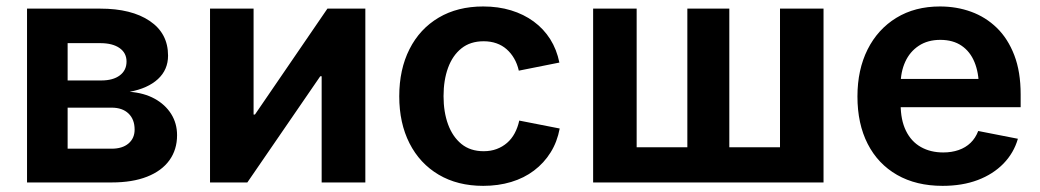

<svg xmlns="http://www.w3.org/2000/svg" viewBox="-20 -573 3265 603"><path d="M64.9 0V-545.9H294.9Q393.1 -545.9 450.4 -507.1Q507.8 -468.3 507.8 -398.4Q507.8 -354 476.1 -324.7Q444.3 -295.4 387.2 -284.7Q432.6 -281.2 465.8 -262.9Q499 -244.6 517.6 -215.1Q536.1 -185.5 536.1 -148.4Q536.1 -103 512 -69.6Q487.8 -36.1 441.9 -18.1Q396 0 330.6 0ZM192.4 -106H330.6Q364.3 -106 383.5 -122.3Q402.8 -138.7 402.8 -166Q402.8 -198.2 383.5 -216.6Q364.3 -234.9 330.6 -234.9H192.4ZM192.4 -320.3H297.9Q335 -320.3 356.2 -336.2Q377.4 -352.1 377.4 -379.9Q377.4 -406.7 355.5 -422.1Q333.5 -437.5 294.9 -437.5H192.4Z M1127.4 0H990.2V-333.5H985.8L756.8 0H639.6V-545.9H776.4V-213.4H780.8L1008.3 -545.9H1127.4Z M1497.6 10.7Q1417 10.7 1357.7 -24.4Q1298.3 -59.6 1266.1 -123Q1233.9 -186.5 1233.9 -270.5Q1233.9 -355 1266.1 -418.7Q1298.3 -482.4 1357.7 -517.6Q1417 -552.7 1497.6 -552.7Q1544.9 -552.7 1585 -540.5Q1625 -528.3 1656.2 -505.4Q1687.5 -482.4 1708 -450Q1728.5 -417.5 1736.8 -376.5L1609.4 -351.1Q1604.5 -372.6 1594.7 -389.4Q1585 -406.2 1571 -418.5Q1557.1 -430.7 1539.1 -437Q1521 -443.4 1499 -443.4Q1457 -443.4 1429.2 -421.1Q1401.4 -398.9 1387.2 -360.1Q1373 -321.3 1373 -271Q1373 -221.2 1387.2 -182.4Q1401.4 -143.6 1429.2 -120.8Q1457 -98.1 1499 -98.1Q1521.5 -98.1 1539.8 -105Q1558.1 -111.8 1572.5 -124.3Q1586.9 -136.7 1596.4 -154.5Q1606 -172.4 1610.8 -194.3L1737.8 -169.4Q1730 -127.4 1709.2 -94.2Q1688.5 -61 1657.2 -37.4Q1626 -13.7 1585.4 -1.5Q1544.9 10.7 1497.6 10.7Z M1842.8 -545.9H1979.5V-110.4H2138.7V-545.9H2270.5V-110.4H2429.7V-545.9H2566.4V0H1842.8Z M2940.4 10.7Q2857.4 10.7 2797.4 -23.7Q2737.3 -58.1 2705.1 -121.1Q2672.9 -184.1 2672.9 -270Q2672.9 -354 2704.8 -417.7Q2736.8 -481.4 2795.2 -517.1Q2853.5 -552.7 2932.1 -552.7Q2984.4 -552.7 3030 -536.1Q3075.7 -519.5 3110.6 -485.6Q3145.5 -451.7 3165.5 -399.7Q3185.5 -347.7 3185.5 -276.4V-236.3H2732.9V-325.2H3118.2L3054.2 -300.3Q3054.2 -344.7 3040.5 -377.9Q3026.9 -411.1 3000 -429.4Q2973.1 -447.8 2933.1 -447.8Q2893.6 -447.8 2865.5 -429.2Q2837.4 -410.6 2823 -378.9Q2808.6 -347.2 2808.6 -308.1V-245.6Q2808.6 -196.3 2825.2 -162.4Q2841.8 -128.4 2872.1 -111.3Q2902.3 -94.2 2942.4 -94.2Q2968.8 -94.2 2990.7 -101.8Q3012.7 -109.4 3028.3 -124.5Q3043.9 -139.6 3052.2 -161.6L3176.8 -137.2Q3164.1 -92.8 3131.6 -59.3Q3099.1 -25.9 3050.8 -7.6Q3002.4 10.7 2940.4 10.7Z"/></svg>

Font: Inter Cardless
Style: Bold
Weight: 700
Designer: Rasmus Andersson
Foundry: rsms
Version: Version 4.001;git-9221beed3